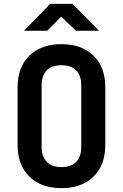

<svg xmlns="http://www.w3.org/2000/svg" viewBox="-20 -970 640 1000"><path d="M300 10Q195 10 133.3 -49.9Q71.6 -109.9 71.6 -215.9V-514.1Q71.6 -620.7 133.3 -680.4Q195 -740 300 -740Q405 -740 466.7 -680.4Q528.4 -620.7 528.4 -514.6V-215.9Q528.4 -109.9 466.7 -49.9Q405 10 300 10ZM300 -99.7Q350.8 -99.7 377 -127.3Q403.3 -155 403.3 -205.9V-524.1Q403.3 -575.6 377.3 -603Q351.4 -630.3 300 -630.3Q249 -630.3 222.9 -603Q196.7 -575.6 196.7 -524.1V-205.9Q196.7 -155 223.2 -127.3Q249.6 -99.7 300 -99.7ZM105 -810 241.6 -950H358L495 -810H375L298.8 -883.3L226.4 -810Z"/></svg>

Font: Atlassian Mono
Style: Regular
Weight: 400
Monospace: yes
Designer: Philipp Nurullin, Konstantin Bulenkov
Foundry: Modifications by Atlassian Pty Ltd, manufactured by JetBrains
Version: Version 2.304